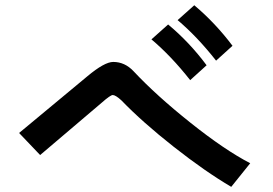

<svg xmlns="http://www.w3.org/2000/svg" viewBox="-20 -811 1040 731"><path d="M52.7 -304.7 312.5 -520.5Q377.9 -575.2 411.1 -575.2Q455.1 -575.2 488.3 -540Q575.2 -447.3 705.1 -343.8Q835 -240.2 932.6 -189.5L860.4 -99.6Q760.7 -158.2 641.6 -252Q522.5 -345.7 442.4 -428.7Q419.9 -449.2 409.2 -449.2Q400.4 -449.2 367.2 -419.9L132.8 -220.7ZM656.2 -734.4 719.7 -791Q799.8 -723.6 865.2 -636.7L802.7 -580.1Q730.5 -671.9 656.2 -734.4ZM556.6 -661.1 620.1 -717.8Q701.2 -650.4 766.6 -562.5L704.1 -505.9Q631.8 -597.7 556.6 -661.1Z"/></svg>

Font: Gothic A1
Style: Bold
Weight: 700
Version: Version 2.50